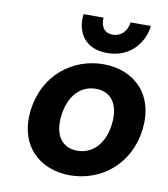

<svg xmlns="http://www.w3.org/2000/svg" viewBox="-81 -777 751 858"><g transform="rotate(10 294.5 -348.0)"><path d="M578 -245C598 -408 495 -503 356 -503C218 -503 91 -408 71 -245C51 -83 155 12 293 12C432 12 558 -83 578 -245ZM439 -245C428 -156 377 -102 307 -102C237 -102 199 -155 210 -245C221 -335 272 -389 342 -389C412 -389 450 -335 439 -245ZM534 -708H442L441 -699C433 -666 410 -640 373 -640C336 -640 320 -665 319 -699L320 -708H229L228 -698C222 -628 259 -555 362 -555C466 -555 521 -628 533 -698Z"/></g></svg>

Font: Falling Sky
Style: SeBdObl
Weight: 600
Designer: Paul D. Hunt
Foundry: Adobe Systems Incorporated
Version: Version 1.02